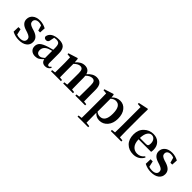

<svg xmlns="http://www.w3.org/2000/svg" viewBox="198 -2157 3754 3754"><g transform="rotate(45 2075.0 -279.5)"><path d="M259.8 -336.9 311.5 -321.3Q389.6 -294.9 424.8 -254.9Q460 -214.8 460 -156.2Q460 -78.1 399.9 -31.2Q339.8 15.6 231.4 15.6Q131.8 15.6 45.9 -30.3L49.8 -160.2H108.4L135.7 -39.1Q173.8 -23.4 222.7 -23.4Q282.2 -23.4 313.5 -45.9Q344.7 -68.4 344.7 -109.4Q344.7 -143.6 322.8 -165.5Q300.8 -187.5 244.1 -207L189.5 -224.6Q49.8 -269.5 49.8 -380.9Q49.8 -455.1 106 -502.9Q162.1 -550.8 261.7 -550.8Q345.7 -550.8 429.7 -505.9L422.9 -385.7H372.1L340.8 -494.1Q304.7 -511.7 264.6 -511.7Q215.8 -511.7 188.5 -489.7Q161.1 -467.8 161.1 -430.7Q161.1 -398.4 182.6 -377Q204.1 -355.5 259.8 -336.9Z M844.7 -101.6V-298.8Q786.1 -282.2 770.5 -275.4Q661.1 -232.4 661.1 -135.7Q661.1 -92.8 682.6 -70.8Q704.1 -48.8 741.2 -48.8Q765.6 -48.8 787.1 -60.1Q808.6 -71.3 844.7 -101.6ZM1053.7 -69.3 1072.3 -53.7Q1036.1 14.6 958 14.6Q870.1 14.6 849.6 -73.2Q803.7 -25.4 768.6 -4.9Q733.4 15.6 681.6 15.6Q617.2 15.6 576.7 -20.5Q536.1 -56.6 536.1 -118.2Q536.1 -181.6 579.6 -222.2Q623 -262.7 736.3 -297.9Q796.9 -317.4 844.7 -328.1V-378.9Q844.7 -457 822.8 -485.4Q800.8 -513.7 743.2 -513.7Q717.8 -513.7 691.4 -507.8L676.8 -435.5Q670.9 -359.4 612.3 -359.4Q560.5 -359.4 551.8 -405.3Q561.5 -473.6 623 -512.2Q684.6 -550.8 787.1 -550.8Q885.7 -550.8 929.7 -504.4Q973.6 -458 973.6 -353.5V-95.7Q973.6 -36.1 1008.8 -36.1Q1030.3 -36.1 1053.7 -69.3Z M1985.4 -39.1 2053.7 -31.2V0H1783.2V-31.2L1852.5 -40Q1854.5 -153.3 1854.5 -235.4V-357.4Q1854.5 -424.8 1835.9 -451.7Q1817.4 -478.5 1776.4 -478.5Q1712.9 -478.5 1646.5 -413.1Q1650.4 -390.6 1650.4 -357.4V-235.4Q1650.4 -124 1653.3 -39.1L1717.8 -31.2V0H1447.3V-31.2L1519.5 -40Q1521.5 -153.3 1521.5 -235.4V-356.4Q1521.5 -422.9 1502.9 -450.7Q1484.4 -478.5 1443.4 -478.5Q1385.7 -478.5 1317.4 -412.1V-235.4Q1317.4 -152.3 1319.3 -39.1L1383.8 -31.2V0H1110.4V-31.2L1183.6 -40Q1185.5 -153.3 1185.5 -235.4V-306.6Q1185.5 -409.2 1181.6 -456.1L1102.5 -463.9V-489.3L1293.9 -549.8L1308.6 -541L1315.4 -451.2Q1400.4 -550.8 1500 -550.8Q1611.3 -550.8 1639.6 -447.3Q1727.5 -550.8 1829.1 -550.8Q1907.2 -550.8 1945.3 -503.4Q1983.4 -456.1 1983.4 -355.5V-235.4Q1983.4 -152.3 1985.4 -39.1Z M2312.5 -443.4V-85Q2353.5 -47.9 2412.1 -47.9Q2553.7 -47.9 2553.7 -267.6Q2553.7 -489.3 2418.9 -489.3Q2363.3 -489.3 2312.5 -443.4ZM2301.8 -540 2308.6 -473.6Q2377 -550.8 2478.5 -550.8Q2572.3 -550.8 2633.3 -475.6Q2694.3 -400.4 2694.3 -271.5Q2694.3 -141.6 2626.5 -63Q2558.6 15.6 2457 15.6Q2370.1 15.6 2310.5 -52.7V15.6Q2310.5 75.2 2312.5 219.7L2398.4 230.5V259.8H2103.5V230.5L2179.7 220.7Q2181.6 76.2 2181.6 15.6V-305.7Q2181.6 -384.8 2178.7 -456.1L2097.7 -463.9V-489.3L2287.1 -549.8Z M2976.6 -39.1 3053.7 -31.2V0H2763.7V-31.2L2840.8 -40Q2843.8 -134.8 2843.8 -235.4V-742.2L2762.7 -748V-776.4L2963.9 -819.3L2977.5 -809.6L2973.6 -651.4V-235.4Q2973.6 -135.7 2976.6 -39.1Z M3261.7 -306.6H3432.6Q3465.8 -306.6 3478 -323.7Q3490.2 -340.8 3490.2 -380.9Q3490.2 -441.4 3460.9 -477.5Q3431.6 -513.7 3385.7 -513.7Q3335 -513.7 3300.3 -462.4Q3265.6 -411.1 3261.7 -306.6ZM3608.4 -269.5H3261.7Q3264.6 -160.2 3313.5 -105Q3362.3 -49.8 3439.5 -49.8Q3531.2 -49.8 3588.9 -127L3609.4 -113.3Q3579.1 -51.8 3522.9 -18.1Q3466.8 15.6 3393.6 15.6Q3272.5 15.6 3197.8 -59.6Q3123 -134.8 3123 -267.6Q3123 -396.5 3204.1 -473.6Q3285.2 -550.8 3395.5 -550.8Q3496.1 -550.8 3555.7 -489.7Q3615.2 -428.7 3615.2 -332Q3615.2 -293 3608.4 -269.5Z M3914.1 -336.9 3965.8 -321.3Q4043.9 -294.9 4079.1 -254.9Q4114.3 -214.8 4114.3 -156.2Q4114.3 -78.1 4054.2 -31.2Q3994.1 15.6 3885.7 15.6Q3786.1 15.6 3700.2 -30.3L3704.1 -160.2H3762.7L3790 -39.1Q3828.1 -23.4 3877 -23.4Q3936.5 -23.4 3967.8 -45.9Q3999 -68.4 3999 -109.4Q3999 -143.6 3977.1 -165.5Q3955.1 -187.5 3898.4 -207L3843.8 -224.6Q3704.1 -269.5 3704.1 -380.9Q3704.1 -455.1 3760.3 -502.9Q3816.4 -550.8 3916 -550.8Q4000 -550.8 4084 -505.9L4077.1 -385.7H4026.4L3995.1 -494.1Q3959 -511.7 3918.9 -511.7Q3870.1 -511.7 3842.8 -489.7Q3815.4 -467.8 3815.4 -430.7Q3815.4 -398.4 3836.9 -377Q3858.4 -355.5 3914.1 -336.9Z"/></g></svg>

Font: GenYoMin TW TTF Bold
Style: Regular
Weight: 700
Version: Version 1.300